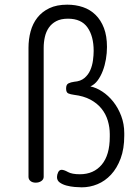

<svg xmlns="http://www.w3.org/2000/svg" viewBox="-20 -782 591 822"><path d="M330 20Q318 20 300 18.5Q282 17 265 12.5Q248 8 236 -0.5Q224 -9 224 -24Q224 -34 229 -44.5Q234 -55 244 -55Q254 -55 271 -45.5Q288 -36 322 -36Q381 -36 415.5 -77Q450 -118 450 -197V-208Q450 -237 441.5 -265.5Q433 -294 414.5 -317Q396 -340 367 -355.5Q338 -371 297 -376Q282 -378 272.5 -382Q263 -386 263 -403Q263 -420 273 -425Q283 -430 298 -432Q325 -434 341.5 -448Q358 -462 366.5 -481.5Q375 -501 378 -523.5Q381 -546 381 -564Q381 -627 354.5 -664.5Q328 -702 271 -702Q241 -702 221 -691.5Q201 -681 189 -663.5Q177 -646 172 -623.5Q167 -601 167 -577V-25Q167 -14 157 -7Q147 0 133 0Q119 0 110.5 -7Q102 -14 102 -25V-577Q102 -614 111 -647.5Q120 -681 140 -706.5Q160 -732 191.5 -747Q223 -762 268 -762Q304 -762 335 -751.5Q366 -741 389 -718.5Q412 -696 425 -662Q438 -628 438 -581Q438 -555 433.5 -528.5Q429 -502 420 -478.5Q411 -455 398 -437.5Q385 -420 367 -412Q392 -407 418 -390Q444 -373 465 -346.5Q486 -320 499 -285.5Q512 -251 512 -212V-201Q512 -145 496.5 -103.5Q481 -62 455.5 -34.5Q430 -7 397.5 6.5Q365 20 330 20Z"/></svg>

Font: AkaAcidDosis
Style: Regular
Weight: 400
Designer: Edgar Tolentino, Pablo Impallari, Igino Marini, Aka-Acid
Foundry: Edgar Tolentino, Pablo Impallari, Igino Marini, Cyberella
Version: Version 1.007